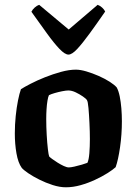

<svg xmlns="http://www.w3.org/2000/svg" viewBox="-20 -796 581 816"><path d="M260 0Q234 0 204.2 -9.5Q174.5 -19 147 -32.8Q119.5 -46.5 99.5 -60.2Q79.5 -74 72.5 -82.5Q57 -104 50 -144Q43 -184 43 -228.5Q43 -267 46.8 -303Q50.5 -339 56.5 -369Q62.5 -399 69 -417Q83 -426 110 -440Q137 -454 170.8 -467.5Q204.5 -481 239.2 -490.5Q274 -500 302.5 -500Q321.5 -500 347 -492.5Q372.5 -485 398.8 -473.5Q425 -462 445.8 -448.8Q466.5 -435.5 476 -424.5Q484 -410 488.8 -386.5Q493.5 -363 495.8 -335.5Q498 -308 498 -280.5Q498 -224 490.2 -170.2Q482.5 -116.5 471.5 -85.5Q459.5 -74.5 436.5 -60Q413.5 -45.5 384 -31.8Q354.5 -18 322.5 -9Q290.5 0 260 0ZM272.5 -84.5Q280.5 -84.5 296.2 -88Q312 -91.5 327.8 -96.2Q343.5 -101 351.5 -104Q357.5 -116.5 359.8 -145.2Q362 -174 362 -205Q362 -236.5 360.2 -272.8Q358.5 -309 356 -337Q353.5 -365 349.5 -370.5Q346 -376.5 332.2 -386Q318.5 -395.5 301.8 -403.5Q285 -411.5 270.5 -411.5Q260.5 -411.5 244.2 -408.2Q228 -405 212.5 -400.5Q197 -396 188 -391.5Q184.5 -384.5 181.8 -368.2Q179 -352 177.8 -331.8Q176.5 -311.5 176.5 -290.5Q176.5 -257 178.5 -222.2Q180.5 -187.5 183.5 -162.2Q186.5 -137 189 -131Q191.5 -128 201.5 -120.5Q211.5 -113 224.8 -104.8Q238 -96.5 251 -90.5Q264 -84.5 272.5 -84.5ZM271 -564Q256 -564 232.8 -588.2Q209.5 -612.5 179.5 -654Q149.5 -695.5 113.5 -746Q118 -755.5 127.5 -764Q137 -772.5 146.5 -775.5L272 -670.5L395 -775.5Q405 -772 414 -763.8Q423 -755.5 427 -747Q391.5 -695.5 361.2 -654Q331 -612.5 308.5 -588.2Q286 -564 271 -564Z"/></svg>

Font: Texturina Medium
Style: Regular
Weight: 500
Designer: Guillermo Torres Carreño
Foundry: Omnibus-Type
Version: Version 1.003